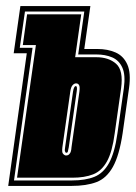

<svg xmlns="http://www.w3.org/2000/svg" viewBox="-20 -611 447 631"><path d="M7 0 68 -436H25L47 -591H277L257 -450H300Q334 -450 360 -438.5Q386 -427 398.5 -399Q411 -371 404 -321L383 -173Q372 -100 351 -62.5Q330 -25 297 -12.5Q264 0 215 0ZM26 -18H217Q261 -18 290.5 -30Q320 -42 338.5 -75.5Q357 -109 366 -173L387 -321Q393 -365 382 -389Q371 -413 348.5 -422.5Q326 -432 297 -432H237L257 -573H62L45 -454H87ZM36 -27 98 -463H55L69 -564H247L227 -423H296Q337 -423 361.5 -401.5Q386 -380 378 -321L357 -173Q349 -112 331.5 -80.5Q314 -49 286 -38Q258 -27 218 -27ZM197 -100Q205 -100 209 -106Q214 -111 215 -127L241 -310Q243 -326 240 -331Q237 -337 230 -337Q224 -337 218.5 -331Q213 -325 211 -310L185 -127Q183 -110 187 -106Q192 -100 197 -100ZM198 -109Q195 -109 194 -113Q192 -116 194 -127L220 -310Q223 -328 229 -328Q235 -328 232 -310L206 -127Q204 -116 203 -113Q202 -109 198 -109Z"/></svg>

Font: Alumni Sans Collegiate One
Style: Italic
Weight: 400
Italic angle: -8°
Designer: Robert E. Leuschke
Foundry: Robert E. Leuschke
Version: Version 1.100